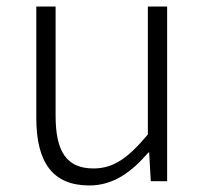

<svg xmlns="http://www.w3.org/2000/svg" viewBox="-20 -554 629 587"><path d="M253 13C327 13 382 -28 434 -88H436L441 0H491V-534H432V-143C372 -71 327 -39 266 -39C184 -39 150 -90 150 -200V-534H91V-193C91 -55 143 13 253 13Z"/></svg>

Font: Noto Sans CJK SC Light
Style: Regular
Weight: 300
Designer: Ryoko NISHIZUKA 西塚涼子 (kana, bopomofo & ideographs); Paul D. Hunt (Latin, Greek & Cyrillic); Sandoll Communications 산돌커뮤니
Foundry: Adobe
Version: Version 2.004;hotconv 1.0.118;makeotfexe 2.5.65603